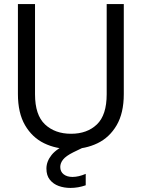

<svg xmlns="http://www.w3.org/2000/svg" viewBox="-20 -720 696 943"><path d="M327 12Q255 12 196.5 -16.5Q138 -45 103 -105Q68 -165 68 -258V-700H152V-257Q152 -155 201 -109Q250 -63 329 -63Q408 -63 456 -109Q504 -155 504 -257V-700H588V-258Q588 -165 553 -105Q518 -45 459 -16.5Q400 12 327 12ZM326 203Q295 203 268.5 193.5Q242 184 225 163Q208 142 208 108Q208 73 233.5 41Q259 9 324 -20L376 -43L398 0L340 28Q304 46 290 63.5Q276 81 276 100Q276 123 292.5 136Q309 149 336 149Q366 149 401 134V190Q364 203 326 203Z"/></svg>

Font: DeepMind Sans
Style: Regular
Weight: 400
Designer: Jonny Pinhorn / Modifications: Colophon Foundry
Foundry: Colophon Foundry
Version: Version 1.002; ttfautohint (v1.8.2)